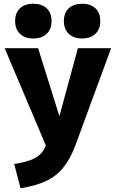

<svg xmlns="http://www.w3.org/2000/svg" viewBox="-20 -778 621 1028"><path d="M56 100Q122 90 160 72Q198 54 216 21Q234 -12 238 -66L247 52L5 -520H184L297 -159H299L397 -520H575L384 -1Q357 72 319.5 118.5Q282 165 227 191Q172 217 90 230ZM158 -572Q113 -572 87 -597Q61 -622 61 -665Q61 -709 87 -733.5Q113 -758 158 -758Q204 -758 230 -733.5Q256 -709 256 -665Q256 -622 230 -597Q204 -572 158 -572ZM420 -572Q374 -572 348 -597Q322 -622 322 -665Q322 -709 348 -733.5Q374 -758 420 -758Q465 -758 491 -733.5Q517 -709 517 -665Q517 -622 491 -597Q465 -572 420 -572Z"/></svg>

Font: M PLUS 2 ExtraBold
Style: Regular
Weight: 800
Version: Version 1.001